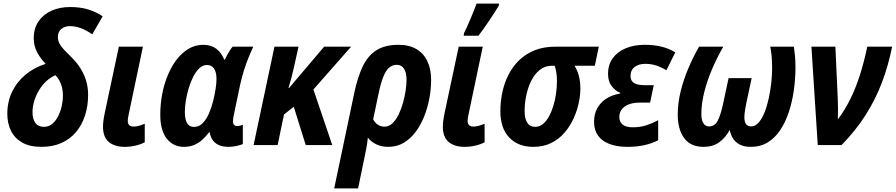

<svg xmlns="http://www.w3.org/2000/svg" viewBox="-20 -804 4964 1064"><path d="M210 9.8Q144 9.8 102.3 -14.4Q60.5 -38.6 40.5 -79.8Q20.5 -121.1 20.5 -172.9Q20.5 -240.2 47.1 -295.4Q73.7 -350.6 121.3 -390.1Q168.9 -429.7 232.9 -450.2Q203.6 -480.5 185.3 -515.1Q167 -549.8 167 -591.8Q167 -647 193.6 -685.8Q220.2 -724.6 265.9 -744.9Q311.5 -765.1 369.1 -765.1Q426.3 -765.1 470.7 -751Q515.1 -736.8 548.8 -713.4L491.2 -613.8Q459 -636.2 428.5 -647.7Q397.9 -659.2 368.2 -659.2Q339.4 -659.2 320.1 -643.8Q300.8 -628.4 300.8 -598.1Q300.8 -578.6 310.3 -561.3Q319.8 -543.9 337.4 -525.9Q355 -507.8 377.9 -484.9Q407.2 -455.6 427.2 -423.1Q447.3 -390.6 457.8 -355Q468.3 -319.3 468.3 -279.3Q468.3 -216.8 451.2 -164.1Q434.1 -111.3 401.4 -72.3Q368.7 -33.2 320.6 -11.7Q272.5 9.8 210 9.8ZM223.1 -101.1Q249 -101.1 268.6 -116.9Q288.1 -132.8 301.5 -158.7Q314.9 -184.6 321.8 -214.8Q328.6 -245.1 328.6 -273.4Q328.6 -310.1 317.9 -338.4Q307.1 -366.7 287.1 -387.2Q260.3 -376 237.1 -354.5Q213.9 -333 196.8 -304.7Q179.7 -276.4 169.9 -244.9Q160.2 -213.4 160.2 -181.6Q160.2 -145 175.8 -123Q191.4 -101.1 223.1 -101.1Z M671.4 9.8Q615.2 9.8 583 -17.1Q550.8 -43.9 550.8 -103Q550.8 -116.7 553.2 -135.7Q555.7 -154.8 561 -180.2L638.7 -545.4H772L692.9 -168.9Q690.4 -158.2 689.2 -149.2Q688 -140.1 688 -133.3Q688 -118.2 696.3 -110.4Q704.6 -102.5 719.7 -102.5Q734.4 -102.5 749.8 -106.9Q765.1 -111.3 782.2 -118.2V-15.6Q760.3 -3.9 731.2 2.9Q702.1 9.8 671.4 9.8Z M999 9.8Q940.9 9.8 904.5 -35.2Q868.2 -80.1 868.2 -168Q868.2 -226.6 878.9 -282.7Q889.6 -338.9 910.2 -388.2Q930.7 -437.5 960 -475.1Q989.3 -512.7 1026.1 -534.2Q1063 -555.7 1106.4 -555.7Q1149.9 -555.7 1178.5 -533.9Q1207 -512.2 1222.7 -473.6H1226.1Q1231.9 -486.3 1239 -499.5Q1246.1 -512.7 1253.9 -524.9Q1261.7 -537.1 1269.5 -545.4H1383.8Q1371.6 -520 1357.9 -486.6Q1344.2 -453.1 1332 -414.1Q1319.8 -375 1310.5 -333L1276.4 -170.4Q1273.9 -160.2 1272.5 -150.1Q1271 -140.1 1271 -132.8Q1271 -117.7 1277.6 -111.6Q1284.2 -105.5 1295.4 -105.5Q1301.8 -105.5 1310.1 -107.4Q1318.4 -109.4 1325.7 -112.8V-5.4Q1312 0 1290.3 4.9Q1268.6 9.8 1248 9.8Q1212.4 9.8 1190.2 -1.2Q1168 -12.2 1156.7 -30.5Q1145.5 -48.8 1142.1 -70.8H1138.7Q1121.1 -47.9 1101.1 -29.5Q1081.1 -11.2 1056.2 -0.7Q1031.2 9.8 999 9.8ZM1055.2 -100.6Q1082.5 -100.6 1103 -121.3Q1123.5 -142.1 1137.9 -175Q1152.3 -208 1161.1 -243.7Q1169.9 -280.3 1174.8 -311.3Q1179.7 -342.3 1179.7 -366.7Q1179.7 -403.3 1166.5 -423.6Q1153.3 -443.8 1126.5 -443.8Q1104 -443.8 1085.2 -426.3Q1066.4 -408.7 1051.5 -379.9Q1036.6 -351.1 1026.1 -316.4Q1015.6 -281.7 1010 -247.1Q1004.4 -212.4 1004.4 -183.6Q1004.4 -141.6 1017.1 -121.1Q1029.8 -100.6 1055.2 -100.6Z M1385.3 0 1501 -545.4H1634.3L1608.4 -428.7Q1603 -402.8 1595.2 -373.8Q1587.4 -344.7 1578.6 -315.9H1581.5L1776.4 -545.4H1925.8L1716.8 -308.1L1821.3 0H1674.3L1607.9 -212.4L1553.7 -169.4L1518.6 0Z M1832 240.2 1943.4 -289.6Q1961.4 -375 1989.3 -434.3Q2017.1 -493.7 2064.7 -524.7Q2112.3 -555.7 2188 -555.7Q2248 -555.7 2288.1 -531.7Q2328.1 -507.8 2348.6 -464.1Q2369.1 -420.4 2369.1 -361.8Q2369.1 -310.1 2359.1 -257.3Q2349.1 -204.6 2329.8 -156.7Q2310.5 -108.9 2282 -71.3Q2253.4 -33.7 2216.1 -12Q2178.7 9.8 2132.3 9.8Q2093.8 9.8 2065.2 -4.2Q2036.6 -18.1 2018.6 -41Q2015.6 -12.7 2010.3 16.6Q2004.9 45.9 1998.5 75.2L1964.4 240.2ZM2110.8 -102.1Q2135.7 -102.1 2155.3 -121.1Q2174.8 -140.1 2189.5 -170.4Q2204.1 -200.7 2213.9 -236.1Q2223.6 -271.5 2228.3 -304.7Q2232.9 -337.9 2232.9 -362.3Q2232.9 -401.9 2218.8 -423.3Q2204.6 -444.8 2179.2 -444.8Q2154.3 -444.8 2135.7 -428.5Q2117.2 -412.1 2103 -375.7Q2088.9 -339.4 2076.7 -279.8L2047.9 -142.6Q2057.1 -124.5 2073.5 -113.3Q2089.8 -102.1 2110.8 -102.1Z M2554.7 9.8Q2498.5 9.8 2466.3 -17.1Q2434.1 -43.9 2434.1 -103Q2434.1 -116.7 2436.5 -135.7Q2439 -154.8 2444.3 -180.2L2522 -545.4H2655.3L2576.2 -168.9Q2573.7 -158.2 2572.5 -149.2Q2571.3 -140.1 2571.3 -133.3Q2571.3 -118.2 2579.6 -110.4Q2587.9 -102.5 2603 -102.5Q2617.7 -102.5 2633.1 -106.9Q2648.4 -111.3 2665.5 -118.2V-15.6Q2643.6 -3.9 2614.5 2.9Q2585.4 9.8 2554.7 9.8ZM2549.8 -606 2551.3 -620.1Q2559.1 -634.8 2568.6 -656.2Q2578.1 -677.7 2588.1 -701.4Q2598.1 -725.1 2606.7 -746.8Q2615.2 -768.6 2621.1 -784.2H2745.6L2744.6 -773.4Q2734.9 -756.8 2721.2 -735.6Q2707.5 -714.4 2692.1 -691.4Q2676.8 -668.5 2661.4 -646.5Q2646 -624.5 2631.3 -606Z M2935.1 9.8Q2851.6 9.8 2802.2 -41.7Q2752.9 -93.3 2752.9 -187.5Q2752.9 -241.7 2764.2 -293.9Q2775.4 -346.2 2798.8 -391.6Q2822.3 -437 2858.6 -471.7Q2895 -506.3 2944.6 -525.9Q2994.1 -545.4 3058.1 -545.4H3298.3L3276.4 -439.9H3163.6Q3177.2 -419.4 3186.8 -387.2Q3196.3 -355 3196.3 -312Q3196.3 -276.9 3187.3 -233.9Q3178.2 -190.9 3158.9 -148.2Q3139.6 -105.5 3109.1 -69.6Q3078.6 -33.7 3035.4 -12Q2992.2 9.8 2935.1 9.8ZM2946.3 -101.1Q2969.2 -101.1 2988 -116.2Q3006.8 -131.3 3021.5 -157.5Q3036.1 -183.6 3046.1 -216.3Q3056.2 -249 3061.3 -284.9Q3066.4 -320.8 3066.4 -354.5Q3066.4 -381.3 3063 -402.3Q3059.6 -423.3 3053.7 -439.9H3041Q3000.5 -439.9 2971.4 -416.7Q2942.4 -393.6 2923.8 -356Q2905.3 -318.4 2896.2 -274.2Q2887.2 -230 2887.2 -188.5Q2887.2 -146.5 2901.9 -123.8Q2916.5 -101.1 2946.3 -101.1Z M3457.5 9.8Q3399.9 9.8 3358.2 -5.9Q3316.4 -21.5 3294.2 -52.5Q3272 -83.5 3272 -128.9Q3272 -170.4 3289.1 -202.6Q3306.2 -234.9 3338.4 -256.3Q3370.6 -277.8 3416.5 -285.6L3417 -289.6Q3388.2 -301.8 3368.9 -327.9Q3349.6 -354 3349.6 -394.5Q3349.6 -446.8 3376.7 -482.9Q3403.8 -519 3449.7 -537.4Q3495.6 -555.7 3551.8 -555.7Q3603.5 -555.7 3645.8 -545.4Q3688 -535.2 3722.2 -513.7L3672.9 -414.6Q3645.5 -431.2 3617.2 -440.7Q3588.9 -450.2 3556.6 -450.2Q3520 -450.2 3497.1 -432.9Q3474.1 -415.5 3474.1 -382.3Q3474.1 -356.4 3493.4 -344.2Q3512.7 -332 3551.8 -332H3603L3582.5 -235.4H3524.4Q3490.7 -235.4 3465.3 -225.8Q3439.9 -216.3 3426 -198.5Q3412.1 -180.7 3412.1 -155.8Q3412.1 -128.9 3430.4 -113.8Q3448.7 -98.6 3485.8 -98.6Q3527.8 -98.6 3561.8 -109.6Q3595.7 -120.6 3627.4 -137.7V-26.9Q3592.8 -8.8 3550.5 0.5Q3508.3 9.8 3457.5 9.8Z M3879.4 9.8Q3806.2 9.8 3771 -39.1Q3735.8 -87.9 3735.8 -168.9Q3735.8 -231.4 3751.7 -296.9Q3767.6 -362.3 3794.7 -425.8Q3821.8 -489.3 3854 -545.4H3988.3Q3953.6 -485.4 3926 -420.7Q3898.4 -356 3882.6 -292.7Q3866.7 -229.5 3866.7 -172.4Q3866.7 -139.6 3877.4 -121.6Q3888.2 -103.5 3909.2 -103.5Q3941.4 -103.5 3958 -136.2Q3974.6 -168.9 3988.3 -234.4L4017.6 -371.1H4145.5L4116.2 -234.4Q4112.8 -217.8 4110.4 -203.4Q4107.9 -189 4106.4 -176.8Q4105 -164.6 4105 -154.8Q4105 -129.9 4114 -116.7Q4123 -103.5 4142.6 -103.5Q4165.5 -103.5 4184.3 -125Q4203.1 -146.5 4217 -181.6Q4231 -216.8 4240.2 -259.5Q4249.5 -302.2 4254.2 -345.5Q4258.8 -388.7 4258.8 -425.3Q4258.8 -462.4 4256.3 -491Q4253.9 -519.5 4248.5 -545.4H4379.4Q4382.8 -523.9 4385.5 -494.4Q4388.2 -464.8 4388.2 -430.7Q4388.2 -368.2 4379.4 -305.2Q4370.6 -242.2 4352.3 -185.8Q4334 -129.4 4305.2 -85.2Q4276.4 -41 4235.6 -15.6Q4194.8 9.8 4141.6 9.8Q4103 9.8 4078.9 -3.2Q4054.7 -16.1 4041.7 -37.4Q4028.8 -58.6 4023.9 -84Q4000 -40 3965.1 -15.1Q3930.2 9.8 3879.4 9.8Z M4511.7 0 4476.6 -545.4H4609.4L4622.6 -256.3Q4624 -227.5 4624 -197Q4624 -166.5 4623 -142.1Q4661.1 -192.9 4690.9 -252.4Q4720.7 -312 4744.1 -384.3Q4767.6 -456.5 4786.1 -545.4H4923.8Q4903.3 -441.9 4867.9 -348.1Q4832.5 -254.4 4777.8 -168Q4723.1 -81.5 4643.6 0Z"/></svg>

Font: Open Sans SemiCondensed
Style: Bold Italic
Weight: 700
Width: 4
Italic angle: -12°
Designer: Monotype Design Team
Foundry: Monotype Imaging Inc.
Version: Version 3.003